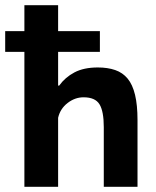

<svg xmlns="http://www.w3.org/2000/svg" viewBox="-32 -720 602 740"><path d="M-12 -600H62V-700H192V-600H353V-520H192V-390H196Q219 -422 255 -441Q291 -460 345 -460Q383 -460 412 -450Q441 -440 460 -417Q479 -394 488.5 -354.5Q498 -315 498 -257V0H368V-230Q368 -291 351.5 -318Q335 -345 290 -345Q257 -345 228.5 -323Q200 -301 192 -266V0H62V-520H-12Z"/></svg>

Font: PTSans
Style: Bold
Weight: 700
Designer: A.Korolkova, O.Umpeleva, V.Yefimov
Foundry: ParaType Ltd
Version: Version 2.003W OFL